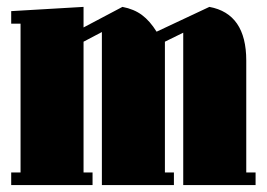

<svg xmlns="http://www.w3.org/2000/svg" viewBox="-20 -532 767 552"><path d="M12.2 0V-36.1H39.1V-463.9H12.2V-500L220.2 -512.2V-453.1L332 -512.2Q365.2 -505.9 388.2 -488.8Q411.1 -471.7 430.2 -440.9L582 -512.2Q688 -492.7 688 -357.9V-36.1H714.8V0H506.8V-438L454.1 -412.1V-36.1H480V0H272.9V-439.9L220.2 -412.1V-36.1H246.1V0Z"/></svg>

Font: Lletraferida
Style: Heavy
Weight: 900
Designer: Josep Patau Bellart
Foundry: Josep Patau Bellart
Version: Version 1.000